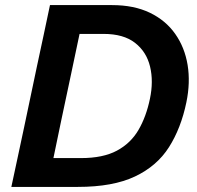

<svg xmlns="http://www.w3.org/2000/svg" viewBox="-20 -733 774 753"><path d="M24.5 0Q37 -57.5 48.5 -111.8Q60 -166 74.5 -233.5L125 -473.5Q140 -542.5 151.8 -598.5Q163.5 -654.5 176 -713H419.5Q505.5 -713 567.8 -683Q630 -653 667.2 -600Q704.5 -547 715.8 -478.2Q727 -409.5 711 -332Q690 -230.5 642.8 -156Q595.5 -81.5 509.2 -40.8Q423 0 285.5 0ZM189.5 -113H297.5Q384 -113 438.2 -142Q492.5 -171 523 -223.2Q553.5 -275.5 568 -345.5Q582.5 -414 568.5 -472Q554.5 -530 509.5 -565Q464.5 -600 386.5 -600H292Q284.5 -563.5 276.5 -526.5Q268.5 -489.5 259 -443.5L221.5 -267Q212 -222 204.5 -185.2Q197 -148.5 189.5 -113Z"/></svg>

Font: Commissioner SemiBold
Style: Italic
Weight: 600
Italic angle: -12°
Designer: Kostas Bartsokas
Foundry: Kostas Bartsokas
Version: Version 1.000; ttfautohint (v1.8.3)